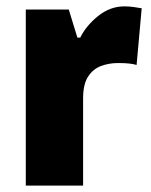

<svg xmlns="http://www.w3.org/2000/svg" viewBox="-20 -583 475 603"><path d="M371 -563Q385 -563 399.5 -561Q414 -559 425 -557L409 -379Q399 -382 385.5 -383.5Q372 -385 350 -385Q323 -385 298 -376Q273 -367 257 -343Q241 -319 241 -274V0H61V-553H196L223 -465H232Q251 -503 288.5 -533Q326 -563 371 -563Z"/></svg>

Font: Noto Sans Ethiopic SemiCondensed Black
Style: Regular
Weight: 900
Width: 4
Designer: Monotype Design Team
Foundry: Monotype Imaging Inc.
Version: Version 2.102; ttfautohint (v1.8.4.7-5d5b)